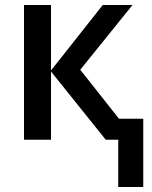

<svg xmlns="http://www.w3.org/2000/svg" viewBox="-20 -559 607 768"><path d="M453 189H553V-84H456L301 -280L510 -539H391L184 -277V-539H76V0H184V-273L403 0H453Z"/></svg>

Font: Noto Sans Thai Medium
Style: Regular
Weight: 500
Designer: Monotype Design Team
Foundry: Monotype Imaging Inc.
Version: Version 1.901